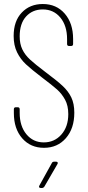

<svg xmlns="http://www.w3.org/2000/svg" viewBox="-20 -728 440 956"><path d="M49 -165V-184Q49 -194 59 -194H68Q78 -194 78 -184V-166Q78 -100 111.5 -59.5Q145 -19 198 -19Q251 -19 285.5 -58Q320 -97 320 -160Q320 -202 304 -231.5Q288 -261 264.5 -282Q241 -303 188 -343Q137 -382 109.5 -407.5Q82 -433 65 -467.5Q48 -502 48 -549Q48 -623 88.5 -665.5Q129 -708 193 -708Q261 -708 302.5 -660Q344 -612 344 -534V-509Q344 -499 334 -499H324Q314 -499 314 -509V-533Q314 -600 280.5 -640.5Q247 -681 193 -681Q142 -681 110 -646Q78 -611 78 -547Q78 -510 91 -482.5Q104 -455 129.5 -431.5Q155 -408 204 -371Q263 -327 291.5 -300.5Q320 -274 335 -243Q350 -212 350 -167Q350 -88 308 -40Q266 8 199 8Q132 8 90.5 -39.5Q49 -87 49 -165ZM176 196 238 84Q241 77 250 77H259Q265 77 267 80.5Q269 84 266 89L201 201Q196 208 189 208H183Q177 208 175 204.5Q173 201 176 196Z"/></svg>

Font: Barlow Condensed Thin
Style: Regular
Weight: 250
Width: 3
Designer: Jeremy Tribby
Foundry: Tribby Type
Version: Version 1.408